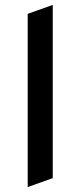

<svg xmlns="http://www.w3.org/2000/svg" viewBox="-20 -740 325 775"><path d="M192.9 -21 91.8 15.1V-684.1L192.9 -720.2Z"/></svg>

Font: Redressed
Style: Regular
Weight: 400
Designer: Astigmatic (AOETI)
Foundry: Astigmatic (AOETI)
Version: Version 1.000